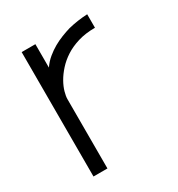

<svg xmlns="http://www.w3.org/2000/svg" viewBox="-133 -618 652 703"><g transform="rotate(-30 193.0 -266.0)"><path d="M118 -529V-430Q131 -449 148 -463Q165 -477 182.5 -487Q200 -497 219 -504.5Q238 -512 255 -517Q295 -527 337 -529V-472Q297 -472 265.5 -462.5Q234 -453 210 -437.5Q186 -422 168.5 -402.5Q151 -383 140 -363.5Q129 -344 124 -326Q119 -308 119 -296V-3H60V-529Z"/></g></svg>

Font: LuenTai2017
Style: Regular
Weight: 400
Designer: LuenTai
Foundry: Microsoft Corpration
Version: Version 1.00 November 27, 2016, initial release